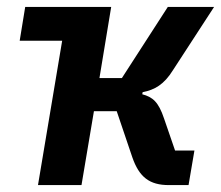

<svg xmlns="http://www.w3.org/2000/svg" viewBox="-20 -536 640 556"><path d="M90 0H216L252 -214H318L363 -81C383 -23 413 0 469 0H526L543 -100H487L455 -193C439 -241 422 -255 392 -263L393 -269C428 -276 455 -291 481 -333L600 -516H466L333 -310H268L302 -516H53L37 -418H160Z"/></svg>

Font: IBM Plex Mono SmBld
Style: Italic
Weight: 600
Italic angle: -9.5°
Monospace: yes
Designer: Mike Abbink, Paul van der Laan, Pieter van Rosmalen
Foundry: Bold Monday
Version: Version 2.004